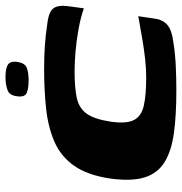

<svg xmlns="http://www.w3.org/2000/svg" viewBox="-2 -638 646 681"><g transform="rotate(-90 320.5 -297.0)"><path d="M28 -227Q40 -309 73.5 -356.5Q107 -404 159 -426.5Q211 -449 276.5 -456Q342 -463 415 -463Q459 -463 497.5 -460.5Q536 -458 575 -452Q620 -447 632 -430Q644 -413 640 -382L632 -322Q601 -333 560.5 -340.5Q520 -348 480 -351.5Q440 -355 409 -355Q353 -355 316 -347.5Q279 -340 259 -313Q239 -286 230 -227Q222 -172 235.5 -145Q249 -118 286.5 -109.5Q324 -101 387 -101Q417 -101 450 -104.5Q483 -108 521.5 -114.5Q560 -121 604 -129L596 -74Q593 -45 575 -27.5Q557 -10 508 -4Q469 2 426.5 4Q384 6 341 6Q254 6 190.5 -2.5Q127 -11 87 -35.5Q47 -60 32.5 -106Q18 -152 28 -227ZM376 -518Q349 -518 332.5 -524.5Q316 -531 320 -559Q323 -586 342.5 -593Q362 -600 389 -600Q416 -600 430.5 -592.5Q445 -585 442 -559Q438 -531 421 -524.5Q404 -518 376 -518Z"/></g></svg>

Font: Genos Thin ExtraBold
Style: Italic
Weight: 800
Italic angle: -8°
Version: Version 1.010